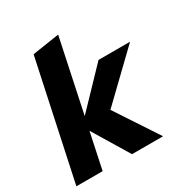

<svg xmlns="http://www.w3.org/2000/svg" viewBox="-170 -872 967 1007"><g transform="rotate(-30 314.0 -368.5)"><path d="M5 0 157 -712 320 -737 227 -297 437 -516H628L360 -258L530 0H342L210 -218L164 0Z"/></g></svg>

Font: Red Hat Mono
Style: Bold Italic
Weight: 700
Italic angle: -12°
Monospace: yes
Designer: Pentagram, MCKL
Foundry: Pentagram, MCKL
Version: Version 1.023; ttfautohint (v1.8.3)